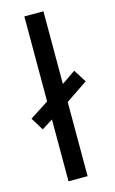

<svg xmlns="http://www.w3.org/2000/svg" viewBox="-127 -807 512 855"><g transform="rotate(-15 129.0 -380.0)"><path d="M78 0V-285L27 -253L-9 -312L78 -368V-760H166V-425L230 -469L267 -410L166 -342V0Z"/></g></svg>

Font: Go Noto Current
Style: Regular
Weight: 400
Designer: Monotype Design Team
Foundry: Monotype Imaging Inc.
Version: Version 2.007; ttfautohint (v1.8) -l 8 -r 50 -G 200 -x 14 -D